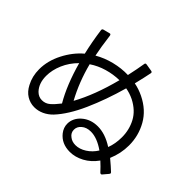

<svg xmlns="http://www.w3.org/2000/svg" viewBox="-168 -1046 1335 1335"><g transform="rotate(45 500.0 -378.0)"><path d="M907 -18Q902 -18 898 -22Q868 -55 838 -82Q800 -29 748.5 -1.5Q697 26 645 26Q564 26 519 -31Q494 -63 494 -101Q494 -128 506 -152.5Q518 -177 540 -196Q588 -238 658 -238Q731 -238 810 -187Q830 -239 830 -303Q830 -376 797 -438Q764 -500 690 -538Q651 -557 610 -564Q567 -411 509.5 -282Q452 -153 383 -79Q355 -50 321 -34.5Q287 -19 251 -19Q210 -19 175 -40.5Q140 -62 118 -105Q88 -161 88 -230Q88 -313 130 -395Q172 -477 236 -531Q214 -624 200 -727V-729Q200 -738 210 -741L257 -753L261 -754Q269 -754 271 -743Q284 -640 298 -574Q355 -607 421.5 -623.5Q488 -640 553 -638Q570 -715 579 -772Q580 -784 593 -782L647 -773Q653 -772 655.5 -768.5Q658 -765 657 -760Q647 -709 628 -631Q675 -622 720 -600Q814 -554 859.5 -473Q905 -392 905 -298Q905 -218 873 -143Q921 -103 947 -78Q952 -73 952 -69Q952 -67 948 -61L915 -22Q912 -18 907 -18ZM537 -571Q478 -570 419.5 -553Q361 -536 312 -503Q348 -363 413 -244Q487 -378 537 -571ZM255 -457Q206 -408 180.5 -348.5Q155 -289 155 -232Q155 -159 196 -116Q221 -91 254 -91Q288 -91 313.5 -113Q339 -135 369 -174Q302 -288 255 -457ZM556 -104Q556 -73 582 -54Q605 -35 640 -35Q679 -35 718.5 -60Q758 -85 784 -127Q711 -178 650 -178Q607 -178 581 -155Q556 -134 556 -104Z"/></g></svg>

Font: LINE Seed JP_TTF Regular
Style: Regular
Weight: 400
Designer: LINE & Fontrix & Fontworks
Version: Version 1.002